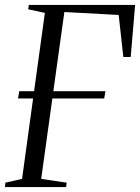

<svg xmlns="http://www.w3.org/2000/svg" viewBox="-23 -763 571 783"><path d="M-3 0 -1 -18 67 -33.5 112 -361.5H50.5L55.5 -391H116L160 -710.5L92 -725L94.5 -743H528L510 -530.5H480L461 -702L239.5 -714L194.5 -391H407L402 -361.5H190.5L145 -33.5L249 -18L246.5 0Z"/></svg>

Font: Merriweather 144pt Light
Style: Italic
Weight: 300
Italic angle: -7.8°
Version: Version 2.101